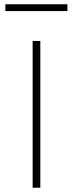

<svg xmlns="http://www.w3.org/2000/svg" viewBox="-20 -880 342 900"><path d="M133 0V-688H169V0ZM5 -828V-860H296V-828Z"/></svg>

Font: Saira Expanded Thin
Style: Regular
Weight: 250
Width: 7
Designer: Hector Gatti with collaboration of the Omnibus-Type team
Foundry: Omnibus-Type
Version: Version 1.101